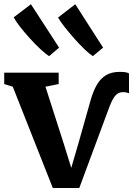

<svg xmlns="http://www.w3.org/2000/svg" viewBox="-26 -904 645 931"><path d="M230 7.5 36 -483.5 -5.5 -496.5V-551.5H258.5V-496.5L194.5 -483.5L284 -204.5L319.5 -90L354 -208L413.5 -418.5Q426 -462.5 443.8 -493Q461.5 -523.5 488.2 -539.5Q515 -555.5 554.5 -555.5Q575.5 -555.5 585.2 -553.2Q595 -551 599.5 -548V-452Q593.5 -454 585.2 -456Q577 -458 566.5 -457Q550 -456 538.8 -445.8Q527.5 -435.5 519.5 -419.8Q511.5 -404 504.5 -386L358.5 7.5ZM211.5 -632Q195 -642.5 170 -665.8Q145 -689 118.8 -718Q92.5 -747 71.2 -774.2Q50 -801.5 40.5 -820L124 -883.5L260.5 -673L212.5 -632ZM424 -632Q407.5 -642.5 383.8 -665.2Q360 -688 334.8 -716.5Q309.5 -745 288 -772.2Q266.5 -799.5 255.5 -819L339 -883.5L474 -673L424.5 -632Z"/></svg>

Font: Merriweather 28pt
Style: Bold
Weight: 700
Version: Version 2.100